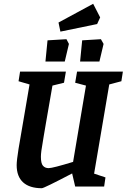

<svg xmlns="http://www.w3.org/2000/svg" viewBox="-20 -985 669 1014"><path d="M557 -539 477 -68 537 -48 530 0H377L361 -69Q212 9 201 9Q136 9 102 -22Q68 -53 68 -113Q68 -137 78 -199.5Q88 -262 113 -404Q116 -423 136 -539L78 -556L86 -607H328L318 -548L257 -533L223 -337Q220 -318 210.5 -263.5Q201 -209 198.5 -189Q196 -169 196 -157Q196 -122 207 -109.5Q218 -97 237 -97Q258 -97 366 -130L434 -533L377 -548L387 -607H629L621 -556ZM231 -772 331 -778 344 -753 322 -660H220ZM414 -772 513 -778 527 -753 505 -660H403ZM289 -866 472 -965 509 -893 493 -858 299 -818Z"/></svg>

Font: Grenze SemiBold
Style: Italic
Weight: 600
Italic angle: -10°
Designer: Renata Polastri
Foundry: Omnibus-Type
Version: Version 1.002; ttfautohint (v1.8)